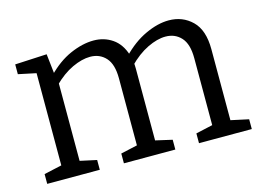

<svg xmlns="http://www.w3.org/2000/svg" viewBox="-78 -676 1109 815"><g transform="rotate(-15 477.0 -268.5)"><path d="M519 -437 508 -435Q557 -486 612 -511.5Q667 -537 715 -537Q776 -537 817.5 -496.5Q859 -456 859 -372V-48L849 -62L937 -43V0H705V-43L790 -62L779 -47V-354Q779 -416 752.5 -445Q726 -474 684 -474Q648 -474 604.5 -453Q561 -432 519 -389L526 -408Q527 -399 527.5 -391Q528 -383 528 -375V-48L518 -62L601 -43V0H375V-43L460 -62L448 -47V-354Q448 -416 421.5 -445Q395 -474 353 -474Q317 -474 274 -454Q231 -434 189 -392L196 -407V-47L186 -61L269 -43V0H38V-43L128 -63L116 -48V-478L128 -463L38 -482V-525L178 -532L189 -434L178 -438Q227 -489 281.5 -513Q336 -537 385 -537Q431 -537 467 -512.5Q503 -488 519 -437Z"/></g></svg>

Font: Bitter Thin
Style: Regular
Weight: 400
Version: Version 3.021